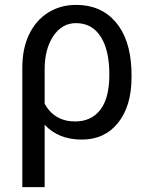

<svg xmlns="http://www.w3.org/2000/svg" viewBox="-20 -558 606 781"><path d="M289.1 -538.1Q390.1 -538.1 449.7 -469.2Q509.3 -400.4 514.6 -276.4L515.1 -244.1Q515.1 -127 460.4 -58.6Q405.8 9.8 312.5 9.8Q217.3 9.8 161.6 -50.8V203.1H70.8V-283.2Q70.8 -360.4 98.4 -418Q126 -475.6 176 -506.8Q226.1 -538.1 289.1 -538.1ZM161.6 -135.7Q202.1 -64 285.6 -64Q351.6 -64 388.2 -111.6Q424.8 -159.2 424.8 -254.4Q424.8 -354.5 389.4 -409.2Q354 -463.9 289.1 -463.9Q231.9 -463.9 196.8 -411.1Q161.6 -358.4 161.6 -275.9Z"/></svg>

Font: SteelSelectRoboto
Style: Roboto-Regular
Weight: 400
Designer: Google
Version: Version 2.137; 2017